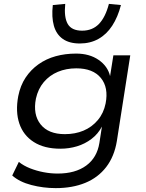

<svg xmlns="http://www.w3.org/2000/svg" viewBox="-20 -781 754 989"><path d="M267 188Q203 188 141.5 172Q80 156 43 123L77 53Q102 73 135 86Q168 99 204.5 106Q241 113 277 113Q368 113 424 72Q480 31 492 -45L505 -129Q485 -91 451.5 -65.5Q418 -40 377 -27.5Q336 -15 291 -15Q208 -15 154 -49.5Q100 -84 79.5 -145Q59 -206 74 -286Q85 -341 112 -381.5Q139 -422 178.5 -450Q218 -478 267 -491.5Q316 -505 372 -505Q441 -505 488 -472.5Q535 -440 547 -389L564 -496H651L582 -55Q569 25 527 79.5Q485 134 419 161Q353 188 267 188ZM314 -90Q367 -90 410 -108Q453 -126 483.5 -162Q514 -198 524 -248Q540 -330 499.5 -379.5Q459 -429 373 -429Q321 -429 278 -411Q235 -393 205.5 -358Q176 -323 165 -273Q149 -191 189 -140.5Q229 -90 314 -90ZM391 -557Q337 -557 303.5 -580.5Q270 -604 257.5 -648.5Q245 -693 252 -755L316 -761Q309 -692 329 -657.5Q349 -623 403 -623Q456 -623 489.5 -657.5Q523 -692 541 -761L603 -755Q587 -693 558 -648.5Q529 -604 487 -580.5Q445 -557 391 -557Z"/></svg>

Font: Nunito Sans 7pt SemiExpanded
Style: Italic
Weight: 400
Width: 6
Italic angle: -9°
Designer: Vernon Adams
Foundry: Vernon Adams
Version: Version 3.101;gftools[0.9.27]